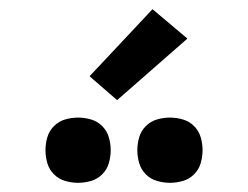

<svg xmlns="http://www.w3.org/2000/svg" viewBox="-20 -1007 540 418"><path d="M350 -609Q336 -609 322 -613Q308 -617 297.5 -627.5Q287 -638 283 -652Q279 -666 279 -680Q279 -694 283 -708Q287 -722 297.5 -732.5Q308 -743 322 -747Q336 -751 350 -751Q364 -751 378 -747Q392 -743 402.5 -732.5Q413 -722 417 -708Q421 -694 421 -680Q421 -666 417 -652Q413 -638 402.5 -627.5Q392 -617 378 -613Q364 -609 350 -609ZM150 -609Q136 -609 122 -613Q108 -617 97.5 -627.5Q87 -638 83 -652Q79 -666 79 -680Q79 -694 83 -708Q87 -722 97.5 -732.5Q108 -743 122 -747Q136 -751 150 -751Q164 -751 178 -747Q192 -743 202.5 -732.5Q213 -722 217 -708Q221 -694 221 -680Q221 -666 217 -652Q213 -638 202.5 -627.5Q192 -617 178 -613Q164 -609 150 -609ZM235 -789 175 -841 312 -987 388 -923Z"/></svg>

Font: Iosevka Slab Heavy
Style: Regular
Weight: 900
Monospace: yes
Designer: Belleve Invis
Foundry: Belleve Invis
Version: Version 11.1.0; ttfautohint (v1.8.3)